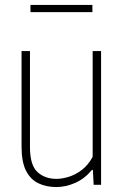

<svg xmlns="http://www.w3.org/2000/svg" viewBox="-20 -746 500 775"><path d="M207 9Q167.5 9 135.8 -5.8Q104 -20.5 85.5 -56Q67 -91.5 67 -154V-540H101V-152Q101 -79.5 131 -51.8Q161 -24 208 -24Q230 -24 257.2 -32.2Q284.5 -40.5 310.2 -60Q336 -79.5 354 -113V-540H388V0H358L355 -60H351Q322 -25 284 -8Q246 9 207 9ZM103 -697V-726H353V-697Z"/></svg>

Font: Encode Sans Condensed Thin
Style: Regular
Weight: 100
Width: 3
Designer: Multiple Designers
Foundry: Impallari Type
Version: Version 3.000; ttfautohint (v1.8.3) -l 8 -r 50 -G 200 -x 14 